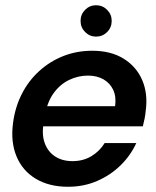

<svg xmlns="http://www.w3.org/2000/svg" viewBox="-20 -702 598 734"><path d="M240 12Q168 12 117 -18.5Q66 -49 43 -104.5Q20 -160 30 -233Q38 -293 63.5 -343Q89 -393 129.5 -430Q170 -467 221.5 -487.5Q273 -508 333 -508Q404 -508 453 -477.5Q502 -447 524 -395Q546 -343 537 -278Q536 -265 533 -249.5Q530 -234 526 -219H113L127 -296H420Q425 -333 412.5 -359Q400 -385 375 -399Q350 -413 316 -413Q279 -413 244.5 -396.5Q210 -380 185.5 -346.5Q161 -313 152 -262L147 -233Q139 -188 151 -155Q163 -122 190.5 -104Q218 -86 257 -86Q298 -86 329.5 -105Q361 -124 380 -155H501Q479 -107 440.5 -69.5Q402 -32 351 -10Q300 12 240 12ZM347 -562Q323 -562 305.5 -579.5Q288 -597 288 -622Q288 -647 305.5 -664.5Q323 -682 347 -682Q372 -682 389.5 -664.5Q407 -647 407 -622Q407 -597 389.5 -579.5Q372 -562 347 -562Z"/></svg>

Font: DM Sans 36pt SemiBold
Style: Italic
Weight: 600
Italic angle: -10°
Designer: Colophon Foundry, Jonny Pinhorn
Foundry: Colophon Foundry
Version: Version 4.004;gftools[0.9.30]